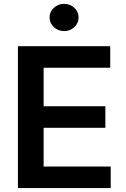

<svg xmlns="http://www.w3.org/2000/svg" viewBox="-20 -964 647 984"><path d="M361.1 -825.2Q339.4 -804.7 308.6 -804.7Q277.8 -804.7 255.9 -825.2Q233.9 -845.7 233.9 -874.5Q233.9 -903.3 255.9 -923.8Q277.8 -944.3 308.6 -944.3Q339.4 -944.3 361.1 -923.8Q382.8 -903.3 382.8 -874.5Q382.8 -845.7 361.1 -825.2ZM71.8 0V-727.1H544.9V-616.7H203.6V-419.4H520V-309.1H203.6V-110.4H547.4V0Z"/></svg>

Font: Interop SemBd
Style: Regular
Weight: 600
Designer: Rasmus Andersson, Google, Jang Haemin
Foundry: jhaemin
Version: Version 1.007